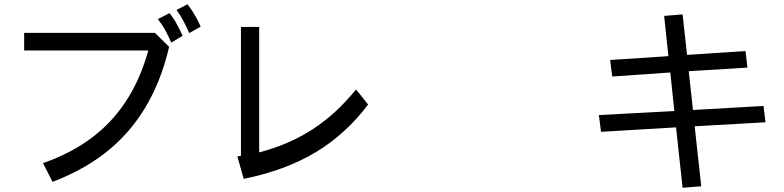

<svg xmlns="http://www.w3.org/2000/svg" viewBox="-20 -808 3700 906"><path d="M94 -653H711L778 -587Q724 -353 589.5 -194.5Q455 -36 228 50L183 -38Q382 -108 503.5 -239.5Q625 -371 680 -570H94ZM780 -746Q800 -721 815 -693Q830 -665 842 -639L788 -607Q777 -633 762.5 -660.5Q748 -688 725 -718ZM865 -788Q887 -759 902.5 -731Q918 -703 927 -682L873 -652Q861 -679 846 -708Q831 -737 813 -761Z M1117 -681H1203V-89Q1275 -108 1337.5 -135Q1400 -162 1456 -198.5Q1512 -235 1562.5 -281.5Q1613 -328 1660 -386L1717 -315Q1612 -175 1469.5 -89.5Q1327 -4 1130 36L1100 -70L1117 -73Z M2859 -525 3134 -543 3114 -733 3201 -740 3222 -549 3498 -567 3507 -489 3230 -472 3250 -289 3583 -308 3592 -231 3258 -212 3289 71 3201 78 3170 -207 2816 -186 2806 -265 3162 -284 3143 -466 2869 -447Z"/></svg>

Font: BM YEONSUNG
Style: Regular
Weight: 400
Designer: Bongjin Kim; Myungsoo Han; Jaehyun Keum; Jihee Min; Dokyung Lee; Chorong Kim; Jooyeon Kang; Sang-a Kim;
Foundry: Sandoll Communications Inc.
Version: Version 1.000;PS 1;hotconv 16.6.51;makeotf.lib2.5.65220